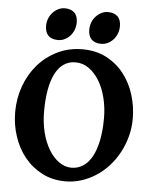

<svg xmlns="http://www.w3.org/2000/svg" viewBox="-57 -867 743 930"><g transform="rotate(5 314.5 -402.5)"><path d="M455.6 -307.1Q455.6 -357.4 444.1 -404.1Q432.6 -450.7 411.4 -486.1Q390.1 -521.5 360.6 -542.7Q331.1 -564 294.9 -564Q262.7 -564 238 -547.1Q213.4 -530.3 196.8 -498Q180.2 -465.8 171.9 -419.2Q163.6 -372.6 163.6 -313Q163.6 -258.3 175.8 -210.9Q188 -163.6 209.2 -128.7Q230.5 -93.8 258.8 -73.7Q287.1 -53.7 319.3 -53.7Q348.6 -53.7 373.8 -69.1Q398.9 -84.5 417 -115.7Q435.1 -147 445.3 -194.8Q455.6 -242.7 455.6 -307.1ZM594.7 -315.9Q594.7 -271.5 583.7 -230Q572.8 -188.5 553 -151.6Q533.2 -114.7 505.9 -84.2Q478.5 -53.7 445.1 -31.7Q411.6 -9.8 373.8 2.4Q335.9 14.6 295.4 14.6Q232.9 14.6 182.6 -11.2Q132.3 -37.1 97.2 -80.6Q62 -124 43.2 -180.7Q24.4 -237.3 24.4 -298.8Q24.4 -365.2 46.1 -425.3Q67.9 -485.4 107.4 -530.8Q147 -576.2 201.9 -603Q256.8 -629.9 323.7 -629.9Q389.6 -629.9 440.2 -603.3Q490.7 -576.7 525.1 -532.7Q559.6 -488.8 577.1 -432.1Q594.7 -375.5 594.7 -315.9ZM493.7 -756.8Q493.7 -737.8 487.1 -720.7Q480.5 -703.6 469 -691.2Q457.5 -678.7 442.4 -671.4Q427.2 -664.1 410.6 -664.1Q379.9 -664.1 363.5 -680.2Q347.2 -696.3 347.2 -727.5Q347.2 -747.1 354 -763.9Q360.8 -780.8 372.6 -793.2Q384.3 -805.7 399.2 -813Q414.1 -820.3 430.2 -820.3Q459.5 -820.3 476.6 -804.7Q493.7 -789.1 493.7 -756.8ZM283.7 -756.8Q283.7 -737.8 277.1 -720.7Q270.5 -703.6 259 -691.2Q247.6 -678.7 232.4 -671.4Q217.3 -664.1 200.7 -664.1Q169.9 -664.1 153.6 -680.2Q137.2 -696.3 137.2 -727.5Q137.2 -747.1 144 -763.9Q150.9 -780.8 162.6 -793.2Q174.3 -805.7 189.2 -813Q204.1 -820.3 220.2 -820.3Q249.5 -820.3 266.6 -804.7Q283.7 -789.1 283.7 -756.8Z"/></g></svg>

Font: Gentium Book Basic
Style: Bold
Weight: 700
Designer: J. Victor Gaultney and Annie Olsen
Foundry: SIL International
Version: Version 1.102; 2013; Maintenance release